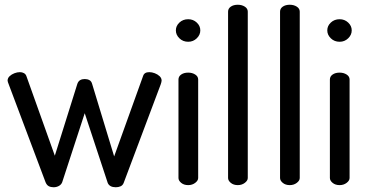

<svg xmlns="http://www.w3.org/2000/svg" viewBox="-20 -780 1551 809"><path d="M206 9Q194 9 185.5 4.5Q177 0 172 -12L17 -424Q15 -429 13.5 -433.5Q12 -438 12 -440Q12 -451 20.5 -459Q29 -467 41 -471.5Q53 -476 64 -476Q73 -476 80.5 -472Q88 -468 91 -460L211 -124L306 -427Q310 -438 318 -442.5Q326 -447 337 -447Q348 -447 356.5 -442.5Q365 -438 368 -427L461 -121L583 -460Q588 -476 609 -476Q620 -476 632 -471.5Q644 -467 652.5 -459Q661 -451 661 -440Q661 -437 659.5 -432Q658 -427 657 -424L501 -9Q497 1 488 5Q479 9 468 9Q455 9 446.5 4.5Q438 0 434 -9L337 -303L242 -12Q238 -2 228 3.5Q218 9 206 9Z M773 0Q755 0 743.5 -9.5Q732 -19 732 -30V-445Q732 -458 743.5 -466Q755 -474 773 -474Q790 -474 802.5 -466Q815 -458 815 -445V-30Q815 -19 802.5 -9.5Q790 0 773 0ZM773 -604Q751 -604 736 -618.5Q721 -633 721 -652Q721 -671 736 -685Q751 -699 773 -699Q794 -699 809 -685Q824 -671 824 -652Q824 -633 809 -618.5Q794 -604 773 -604Z M982 0Q964 0 952.5 -9.5Q941 -19 941 -30V-731Q941 -744 952.5 -752Q964 -760 982 -760Q999 -760 1011.5 -752Q1024 -744 1024 -731V-30Q1024 -19 1011.5 -9.5Q999 0 982 0Z M1201 0Q1183 0 1171.5 -9.5Q1160 -19 1160 -30V-731Q1160 -744 1171.5 -752Q1183 -760 1201 -760Q1218 -760 1230.5 -752Q1243 -744 1243 -731V-30Q1243 -19 1230.5 -9.5Q1218 0 1201 0Z M1411 0Q1393 0 1381.5 -9.5Q1370 -19 1370 -30V-445Q1370 -458 1381.5 -466Q1393 -474 1411 -474Q1428 -474 1440.5 -466Q1453 -458 1453 -445V-30Q1453 -19 1440.5 -9.5Q1428 0 1411 0ZM1411 -604Q1389 -604 1374 -618.5Q1359 -633 1359 -652Q1359 -671 1374 -685Q1389 -699 1411 -699Q1432 -699 1447 -685Q1462 -671 1462 -652Q1462 -633 1447 -618.5Q1432 -604 1411 -604Z"/></svg>

Font: Dosis ExtraLight Medium
Style: Regular
Weight: 500
Version: Version 3.001; ttfautohint (v1.8.2)